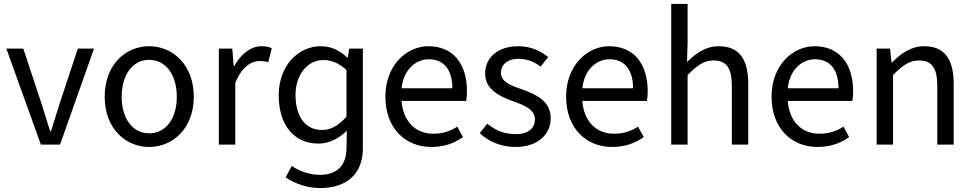

<svg xmlns="http://www.w3.org/2000/svg" viewBox="-20 -732 4923 972"><path d="M187 0H284L456 -486H374L283 -211C268 -163 252 -114 238 -67H234C219 -114 204 -163 189 -211L98 -486H12Z M735 12C854 12 961 -81 961 -242C961 -405 854 -498 735 -498C616 -498 510 -405 510 -242C510 -81 616 12 735 12ZM735 -57C652 -57 596 -131 596 -242C596 -354 652 -429 735 -429C819 -429 875 -354 875 -242C875 -131 819 -57 735 -57Z M1088 0H1171V-312C1204 -394 1253 -423 1294 -423C1313 -423 1324 -421 1338 -417L1356 -488C1341 -495 1326 -498 1304 -498C1250 -498 1200 -459 1166 -398H1163L1156 -486H1088Z M1601 220C1739 220 1817 144 1817 20V-486H1748L1741 -441H1738C1697 -478 1657 -498 1603 -498C1492 -498 1391 -402 1391 -250C1391 -97 1470 -5 1592 -5C1649 -5 1699 -34 1736 -70L1734 21C1733 101 1690 153 1601 153C1554 153 1504 140 1457 108L1426 166C1478 201 1540 220 1601 220ZM1610 -74C1525 -74 1476 -143 1476 -251C1476 -355 1538 -428 1616 -428C1656 -428 1693 -415 1734 -378V-141C1693 -96 1655 -74 1610 -74Z M2163 12C2230 12 2282 -8 2324 -38L2295 -91C2261 -68 2220 -55 2173 -55C2081 -55 2020 -121 2013 -221H2340C2343 -237 2344 -252 2344 -270C2344 -410 2273 -498 2149 -498C2038 -498 1931 -401 1931 -243C1931 -82 2033 12 2163 12ZM2013 -285C2023 -378 2083 -432 2151 -432C2225 -432 2270 -381 2270 -285Z M2590 12C2705 12 2768 -54 2768 -133C2768 -221 2695 -254 2619 -281C2558 -302 2516 -320 2516 -364C2516 -400 2543 -434 2605 -434C2648 -434 2683 -420 2717 -395L2755 -443C2717 -475 2665 -498 2604 -498C2498 -498 2436 -438 2436 -360C2436 -280 2506 -245 2579 -219C2634 -199 2688 -178 2688 -128C2688 -86 2657 -53 2593 -53C2533 -53 2489 -71 2447 -106L2409 -58C2454 -14 2519 12 2590 12Z M3078 12C3145 12 3197 -8 3239 -38L3210 -91C3176 -68 3135 -55 3088 -55C2996 -55 2935 -121 2928 -221H3255C3258 -237 3259 -252 3259 -270C3259 -410 3188 -498 3064 -498C2953 -498 2846 -401 2846 -243C2846 -82 2948 12 3078 12ZM2928 -285C2938 -378 2998 -432 3066 -432C3140 -432 3185 -381 3185 -285Z M3378 0H3461V-352C3509 -401 3544 -426 3593 -426C3657 -426 3685 -388 3685 -297V0H3768V-308C3768 -432 3722 -498 3619 -498C3552 -498 3503 -462 3458 -418L3461 -518V-712H3378Z M4118 12C4185 12 4237 -8 4279 -38L4250 -91C4216 -68 4175 -55 4128 -55C4036 -55 3975 -121 3968 -221H4295C4298 -237 4299 -252 4299 -270C4299 -410 4228 -498 4104 -498C3993 -498 3886 -401 3886 -243C3886 -82 3988 12 4118 12ZM3968 -285C3978 -378 4038 -432 4106 -432C4180 -432 4225 -381 4225 -285Z M4418 0H4501V-352C4549 -401 4584 -426 4633 -426C4697 -426 4725 -388 4725 -297V0H4808V-308C4808 -432 4762 -498 4659 -498C4592 -498 4542 -462 4496 -416H4493L4486 -486H4418Z"/></svg>

Font: DAIFUKU Sans
Style: Regular
Weight: 400
Designer: Original font ‘Source Han Sans JP’ : Paul D. Hunt
Foundry: Daifuku
Version: Version 1.000